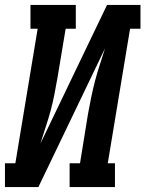

<svg xmlns="http://www.w3.org/2000/svg" viewBox="-39 -755 587 775"><path d="M-19 0V-96H23L113 -639H84V-735H267V-639H226L193 -441Q187 -407 180.5 -373.5Q174 -340 165 -307Q156 -274 145 -241Q134 -208 124 -175L393 -735H528V-639H486L396 -96H425V0H242V-96H284L316 -294Q322 -328 329 -361.5Q336 -395 344.5 -428Q353 -461 364 -494Q375 -527 385 -560L116 0Z"/></svg>

Font: Iosevka Curly Slab Oblique
Style: Bold
Weight: 700
Italic angle: -9°
Monospace: yes
Designer: Belleve Invis
Foundry: Belleve Invis
Version: Version 11.1.0; ttfautohint (v1.8.3)